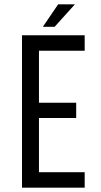

<svg xmlns="http://www.w3.org/2000/svg" viewBox="-20 -862 463 882"><path d="M324 -842 231 -739H177L247 -842ZM330 -390V-320H159V-71H369V0H81V-700H369V-629H159V-390Z"/></svg>

Font: Bebas Neue Regular
Style: Regular
Weight: 400
Designer: Ryoichi Tsunekawa & LGV (GE)
Foundry: Free Software Foundation, Inc.
Version: Version 1.003 August 13, 2016